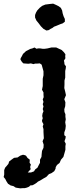

<svg xmlns="http://www.w3.org/2000/svg" viewBox="-100 -763 458 1051"><path d="M181 -503H208L238 -489L250 -477L258 -466L257 -454L258 -444L250 -431L252 -422L253 -411L261 -400L260 -389L257 -374V-338L253 -322V-300L252 -281L257 -261L261 -242L252 -220L258 -203L257 -182L252 -165L253 -150L258 -138V-124L260 -110L257 -94L260 -74L258 -56L252 -38V-23L260 -16L258 -4L253 10L260 24L258 37V57L253 75L247 96L234 111L226 129L212 140L205 152L204 161L197 174L183 184L168 190L154 205L138 214L120 225L108 231L100 238L91 244L78 251L66 252L59 259L47 264L35 267H23L11 268L-2 266L-14 264L-26 256L-42 252L-56 243L-65 229L-71 217L-80 206L-77 193V168L-72 155L-64 146L-54 134L-50 121L-37 111L-23 101L-4 99L11 89L26 84L38 87L43 90L51 102L63 111L62 128L69 138L65 151L68 163L52 181H70L86 175L93 164L105 155L112 141L119 128V111L127 96L128 82L130 63L138 46L139 29L133 10L140 -6L139 -23L138 -41V-56L134 -71L138 -83L131 -96L130 -104L134 -116L131 -128L133 -142L138 -154L134 -166L138 -180L134 -193L138 -205L134 -219L139 -231L138 -245V-257L130 -272L134 -292V-332L138 -351V-373L128 -409L118 -416L105 -415H93L83 -412L69 -416L55 -414L42 -415L28 -416L20 -424L12 -437L13 -444L20 -456L26 -468L35 -476L42 -483L54 -489L65 -495L77 -498L89 -503L100 -496L108 -498H120L133 -496H145L160 -498ZM171 -741 191 -743 207 -736 221 -729 233 -720 240 -706 243 -690 248 -674 255 -659V-644L243 -635L231 -631L207 -621L196 -617L187 -610L177 -605L166 -598L154 -596L138 -605L124 -619L112 -635L99 -651L92 -667V-681L97 -694L104 -706L117 -720L131 -731L148 -738Z"/></svg>

Font: Tagesschrift
Style: Regular
Weight: 400
Designer: Yanone
Version: Version 2.000; ttfautohint (v1.8.4.7-5d5b)